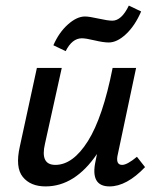

<svg xmlns="http://www.w3.org/2000/svg" viewBox="-20 -661 562 687"><path d="M273 -524Q238 -524 215 -478L171 -499Q191 -545 223 -573.5Q255 -602 284 -602Q299 -602 332.5 -594.5Q366 -587 382 -587Q415 -587 441 -641L485 -620Q463 -569 431 -539Q399 -509 369 -509Q350 -509 318.5 -516.5Q287 -524 273 -524ZM470 -100 499 -63Q433 6 372 6Q302 6 322 -85L327 -110Q248 6 143 6Q89 6 61.5 -28Q34 -62 51 -137L112 -418H201L141 -147Q123 -71 178 -71Q241 -71 294.5 -156Q348 -241 383 -418H467L402 -111Q392 -71 417 -71Q435 -71 470 -100Z"/></svg>

Font: EauTestInfant Semibold
Style: Italic
Weight: 600
Italic angle: -12°
Designer: Christian Thalmann (Catharsis Fonts)
Version: Version 0.001;PS 000.001;hotconv 1.0.88;makeotf.lib2.5.64775